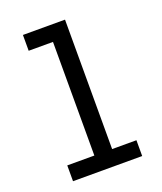

<svg xmlns="http://www.w3.org/2000/svg" viewBox="-136 -824 772 913"><g transform="rotate(-20 250.0 -367.5)"><path d="M75 0V-80H212V-655H89V-735H302V-80H425V0Z"/></g></svg>

Font: Iosevka Slab Medium
Style: Regular
Weight: 500
Monospace: yes
Designer: Belleve Invis
Foundry: Belleve Invis
Version: Version 11.1.1; ttfautohint (v1.8.3)